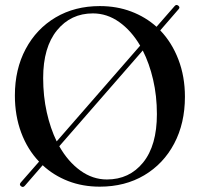

<svg xmlns="http://www.w3.org/2000/svg" viewBox="-20 -738 802 774"><path d="M64.5 12.5Q56.5 6.5 63.5 -2L137.5 -86.5Q91 -135 65.5 -203.2Q40 -271.5 40 -353Q40 -459 83.5 -540.5Q127 -622 204.2 -667.8Q281.5 -713.5 382.5 -713.5Q451 -713.5 509 -691.5Q567 -669.5 611 -630L683.5 -713Q690.5 -722 699 -715Q707 -708.5 700 -701L626 -615.5Q673 -566.5 699.2 -498Q725.5 -429.5 725.5 -348Q725.5 -241 682.2 -159.2Q639 -77.5 561.5 -31.5Q484 14.5 382 14.5Q313 14.5 254.5 -8.2Q196 -31 152 -72L80 11Q72.5 19.5 64.5 12.5ZM154 -423.5Q154 -350.5 168.5 -285.5Q183 -220.5 208.5 -168L545 -554Q509.5 -614.5 460.5 -649.2Q411.5 -684 354.5 -684Q265.5 -684 209.8 -615.8Q154 -547.5 154 -423.5ZM612.5 -278Q612.5 -351.5 597.2 -417Q582 -482.5 555.5 -534.5L219 -148.5Q254 -86.5 303.8 -50.5Q353.5 -14.5 411 -14.5Q501.5 -14.5 557 -83Q612.5 -151.5 612.5 -278Z"/></svg>

Font: Fraunces 72pt S000
Style: Regular
Weight: 400
Version: Version 1.000; ttfautohint (v1.8.3)